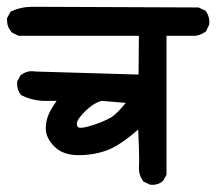

<svg xmlns="http://www.w3.org/2000/svg" viewBox="-34 -587 626 556"><path d="M368.2 -100.6 369.1 -120.1Q369.1 -147.5 366.2 -211.9Q312.5 -165 274.9 -151.4Q237.3 -137.7 193.4 -137.7Q148.4 -137.7 123.5 -162.6Q98.6 -187.5 98.6 -214.8Q98.6 -243.2 113.3 -268.6Q121.1 -282.2 129.9 -294.9H89.8H88.9Q55.7 -296.9 27.3 -311.5Q15.6 -325.2 15.6 -344.7Q15.6 -346.7 15.6 -350.6L25.4 -369.1Q41 -380.9 57.6 -380.9Q62.5 -380.9 68.4 -379.9L367.2 -371.1L368.2 -483.4H19.5L0 -493.2Q-13.7 -508.8 -13.7 -528.3Q-13.7 -530.3 -13.7 -534.2L-2.9 -553.7Q27.3 -567.4 60.5 -567.4L541 -565.4L561.5 -555.7Q572.3 -541 572.3 -523.4Q572.3 -516.6 571.3 -514.6L562.5 -496.1Q547.9 -485.4 532.2 -483.4H448.2V-81.1L438.5 -63.5Q425.8 -51.8 408.2 -51.8Q401.4 -51.8 399.4 -52.7L380.9 -61.5L379.9 -63.5Q368.2 -79.1 368.2 -100.6ZM188.5 -228.5Q188.5 -216.8 199.2 -216.8Q206.1 -216.8 221.7 -220.7Q257.8 -230.5 288.1 -247.1Q306.6 -259.8 330.1 -289.1L260.7 -294.9Q231.4 -288.1 199.2 -250Q188.5 -237.3 188.5 -228.5Z"/></svg>

Font: JasonHandwriting2
Style: SemiBold
Weight: 600
Version: Version 1.04.7